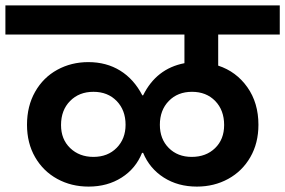

<svg xmlns="http://www.w3.org/2000/svg" viewBox="-41 -760 1056 711"><path d="M767 -632V-517Q834 -495 875 -437Q916 -379 916 -298Q916 -230 886 -178Q856 -126 804 -97.5Q752 -69 688 -69Q618 -69 565.5 -102.5Q513 -136 489 -194H485Q462 -136 409.5 -102.5Q357 -69 287 -69Q223 -69 171 -97.5Q119 -126 89 -178Q59 -230 59 -298Q59 -367 89 -420Q119 -473 171 -501.5Q223 -530 286 -530Q353 -530 404 -498.5Q455 -467 486 -407H489Q538 -506 642 -526V-632H-21V-740H995V-632ZM305 -179Q358 -179 391 -212.5Q424 -246 424 -298Q424 -352 391 -386Q358 -420 305 -420Q252 -420 218.5 -386Q185 -352 185 -297Q185 -244 219 -211.5Q253 -179 305 -179ZM669 -179Q722 -179 755.5 -211.5Q789 -244 789 -297Q789 -352 756 -386Q723 -420 670 -420Q617 -420 584 -386Q551 -352 551 -298Q551 -245 584 -212Q617 -179 669 -179Z"/></svg>

Font: MSTAGE SemiBold
Style: Regular
Weight: 600
Designer: Ninad Kale (Devanagari), Jonny Pinhorn (Latin)
Foundry: Indian Type Foundry
Version: 4.004